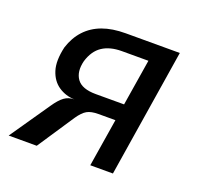

<svg xmlns="http://www.w3.org/2000/svg" viewBox="-95 -599 722 701"><g transform="rotate(20 266.5 -248.5)"><path d="M6 0 112 -154Q131 -182 147.5 -194Q164 -206 185 -206H189H187Q152 -207 124.5 -225.5Q97 -244 85.5 -280Q74 -316 87 -372Q100 -413 126 -441Q152 -469 190 -483Q228 -497 280 -497H490L411 0H323L353 -186H287Q259 -186 243 -177Q227 -168 210 -143L115 0ZM253 -251H363L392 -431H289Q243 -431 213.5 -411.5Q184 -392 171 -349Q160 -305 179.5 -278Q199 -251 253 -251Z"/></g></svg>

Font: Nunito Sans 7pt Condensed Medium
Style: Italic
Weight: 500
Width: 3
Italic angle: -9°
Designer: Vernon Adams
Foundry: Vernon Adams
Version: Version 3.101;gftools[0.9.27]